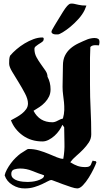

<svg xmlns="http://www.w3.org/2000/svg" viewBox="-20 -900 582 1071"><path d="M216 -691Q224 -691 224 -683Q224 -681 223 -677.5Q222 -674 221 -672Q217 -667 209 -662Q201 -657 192.5 -651.5Q184 -646 178 -640.5Q172 -635 172 -628Q172 -602 183.5 -581Q195 -560 208.5 -541.5Q222 -523 233.5 -506Q245 -489 245 -472Q262 -440 262 -402Q262 -379 253.5 -361.5Q245 -344 231.5 -329.5Q218 -315 201 -303.5Q184 -292 167 -282Q200 -218 272 -218Q286 -218 302 -227Q318 -236 331 -239Q338 -264 338.5 -286Q339 -308 337 -329Q335 -350 332 -371Q329 -392 329 -416Q329 -445 330 -475Q331 -505 331 -534Q331 -567 342.5 -590Q354 -613 373 -629.5Q392 -646 417 -658Q442 -670 469 -681Q477 -684 488 -686Q499 -688 507 -688Q520 -688 527.5 -683.5Q535 -679 535 -665Q535 -660 534 -655.5Q533 -651 532 -647L512 -648Q504 -648 497 -646Q490 -644 484 -638Q484 -623 483 -608Q482 -593 482 -578V-428Q482 -359 485.5 -289.5Q489 -220 489 -151Q489 -126 475.5 -105.5Q462 -85 443.5 -66Q425 -47 405 -30Q385 -13 372 5Q394 19 412.5 25.5Q431 32 455 32Q468 32 474.5 29.5Q481 27 484.5 22.5Q488 18 490 11Q492 4 498 -5Q503 0 508.5 -1.5Q514 -3 518 5Q514 18 502 42.5Q490 67 475 91Q460 115 443 133Q426 151 411 151Q399 151 376.5 143.5Q354 136 330.5 127.5Q307 119 288 111.5Q269 104 266 104Q260 104 247 111Q234 118 215 127Q196 136 171.5 143.5Q147 151 119 151Q83 152 50 132Q17 112 6 78Q9 63 18.5 45.5Q28 28 40.5 11Q53 -6 67.5 -20Q82 -34 94 -43Q108 -52 116 -57Q124 -62 128.5 -65Q133 -68 135 -68.5Q137 -69 139 -69Q170 -69 198.5 -60.5Q227 -52 252 -41.5Q277 -31 297.5 -22.5Q318 -14 333 -14Q341 -59 339.5 -102Q338 -145 338 -190L328 -204Q322 -189 310.5 -172.5Q299 -156 284 -142.5Q269 -129 251.5 -120Q234 -111 217 -111Q154 -111 107.5 -144Q61 -177 41 -229Q54 -236 71 -245.5Q88 -255 102 -266Q116 -277 126 -291Q136 -305 136 -323Q136 -347 119.5 -378.5Q103 -410 83.5 -441.5Q64 -473 47.5 -500.5Q31 -528 31 -545Q31 -556 31.5 -567Q32 -578 36 -589Q51 -607 72 -625Q93 -643 117 -657.5Q141 -672 166.5 -681.5Q192 -691 216 -691ZM43 70Q43 85 53 94Q63 103 77.5 107.5Q92 112 107.5 113.5Q123 115 135 115Q143 115 158 113.5Q173 112 188 107.5Q203 103 214.5 96Q226 89 226 78Q193 67 160 53.5Q127 40 92 40Q76 40 59.5 45Q43 50 43 70ZM462 -869Q460 -864 457.5 -857.5Q455 -851 452 -844Q440 -819 418 -794.5Q396 -770 373 -751Q350 -732 330 -720Q310 -708 303 -708Q300 -708 292.5 -708Q285 -708 278.5 -710Q272 -712 268.5 -717.5Q265 -723 271 -734Q277 -746 283 -755Q289 -764 295 -775Q318 -813 331.5 -834.5Q345 -856 355 -867Q365 -878 373 -879.5Q381 -881 392 -879Q403 -877 419 -873Q435 -869 462 -869Z"/></svg>

Font: CAT Schmalfette Thannhaeuser
Style: Regular
Weight: 700
Designer: Peter Wiegel nach Herbert Thanhaeuser 1939/40
Foundry: CAT-Fonts, Peter Wiegel
Version: Version 1.000